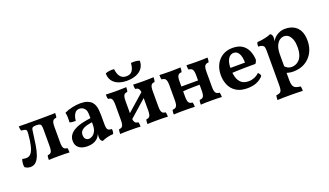

<svg xmlns="http://www.w3.org/2000/svg" viewBox="-82 -1286 3632 2122"><g transform="rotate(-20 1734.0 -225.5)"><path d="M78 7Q57 7 39 0Q21 -7 12 -16Q7 -36 10 -63.5Q13 -91 20 -108Q31 -105 44.5 -103.5Q58 -102 66 -102Q102 -102 124 -130Q146 -158 158.5 -211.5Q171 -265 177 -339Q180 -368 177.5 -381.5Q175 -395 161 -399.5Q147 -404 115 -407Q111 -419 109.5 -432.5Q108 -446 108 -460Q137 -459 187 -458.5Q237 -458 319 -458Q382 -458 424 -458.5Q466 -459 493 -459.5Q520 -460 536 -461Q536 -444 535 -431Q534 -418 529 -407Q501 -407 488.5 -389Q476 -371 476 -320V-138Q476 -87 488.5 -69Q501 -51 529 -51Q534 -40 535 -27.5Q536 -15 536 3Q514 1 481.5 0.5Q449 0 415 0Q380 0 347.5 0.5Q315 1 293 3Q293 -15 294 -27.5Q295 -40 300 -51Q328 -51 340.5 -69Q353 -87 353 -138V-334Q353 -363 349 -378.5Q345 -394 332 -399.5Q319 -405 292 -405Q265 -405 253 -399.5Q241 -394 237.5 -378.5Q234 -363 231 -334Q222 -261 212 -199Q202 -137 185.5 -90.5Q169 -44 143 -18.5Q117 7 78 7Z M926 9Q911 3 904 -10.5Q897 -24 897 -49Q897 -60 899 -75Q901 -90 905 -103L908 -105Q902 -83 890 -62.5Q878 -42 861 -28Q842 -12 814 -2.5Q786 7 749 7Q683 7 647.5 -22Q612 -51 612 -103Q612 -141 630 -168.5Q648 -196 678 -215Q708 -234 743.5 -245.5Q779 -257 815.5 -263.5Q852 -270 883 -275Q883 -309 881.5 -329.5Q880 -350 875.5 -363.5Q871 -377 861 -387Q850 -401 835 -407.5Q820 -414 803 -414Q773 -414 755.5 -396Q738 -378 730 -351.5Q722 -325 720 -301Q701 -301 682 -302.5Q663 -304 650 -309Q652 -336 651 -367Q650 -398 644 -425Q686 -445 737 -456Q788 -467 832 -467Q882 -467 913.5 -455Q945 -443 962 -425Q985 -402 995 -363.5Q1005 -325 1005 -256V-160Q1005 -130 1009.5 -112.5Q1014 -95 1026.5 -88Q1039 -81 1065 -80Q1067 -66 1065.5 -51Q1064 -36 1058 -23Q1026 -22 990.5 -13.5Q955 -5 926 9ZM790 -65Q811 -65 832.5 -79Q854 -93 868.5 -121.5Q883 -150 883 -195V-226Q855 -222 828.5 -215.5Q802 -209 781.5 -198.5Q761 -188 749 -171Q737 -154 737 -127Q737 -95 753 -80Q769 -65 790 -65Z M1453 3Q1453 -15 1454 -27.5Q1455 -40 1460 -51Q1487 -51 1499.5 -69Q1512 -87 1512 -138V-320Q1512 -371 1499.5 -389Q1487 -407 1460 -407Q1455 -418 1454 -431Q1453 -444 1453 -461Q1474 -460 1505.5 -459Q1537 -458 1571 -458Q1606 -458 1638.5 -459Q1671 -460 1693 -461Q1693 -444 1691.5 -431Q1690 -418 1686 -407Q1658 -407 1645 -389Q1632 -371 1632 -320V-138Q1632 -87 1645 -69Q1658 -51 1686 -51Q1690 -40 1691.5 -27.5Q1693 -15 1693 3Q1671 1 1638.5 0.5Q1606 0 1571 0Q1537 0 1505.5 0.5Q1474 1 1453 3ZM1132 3Q1132 -15 1133 -27.5Q1134 -40 1139 -51Q1167 -51 1179.5 -69Q1192 -87 1192 -138V-320Q1192 -371 1179.5 -389Q1167 -407 1139 -407Q1134 -418 1133 -431Q1132 -444 1132 -461Q1154 -460 1186.5 -459Q1219 -458 1254 -458Q1287 -458 1318.5 -459Q1350 -460 1372 -461Q1372 -444 1370.5 -431Q1369 -418 1365 -407Q1338 -407 1325 -389Q1312 -371 1312 -320V-138Q1312 -87 1325 -69Q1338 -51 1365 -51Q1369 -40 1370.5 -27.5Q1372 -15 1372 3Q1350 1 1318.5 0.5Q1287 0 1254 0Q1219 0 1186.5 0.5Q1154 1 1132 3ZM1288 -84V-156L1537 -375V-304ZM1406 -524Q1349 -524 1305 -541.5Q1261 -559 1236 -594Q1211 -629 1211 -681Q1232 -690 1259 -693.5Q1286 -697 1313 -694Q1321 -632 1346 -602.5Q1371 -573 1416 -573Q1462 -573 1485 -602.5Q1508 -632 1512 -694Q1538 -697 1566 -695Q1594 -693 1613 -684Q1613 -632 1586 -596Q1559 -560 1512 -542Q1465 -524 1406 -524Z M2080 3Q2080 -15 2081 -27.5Q2082 -40 2087 -51Q2116 -51 2129.5 -69Q2143 -87 2143 -138V-320Q2143 -371 2129.5 -389Q2116 -407 2087 -407Q2082 -418 2081 -431Q2080 -444 2080 -461Q2102 -460 2134.5 -459Q2167 -458 2202 -458Q2238 -458 2272 -459Q2306 -460 2328 -461Q2328 -444 2326.5 -431Q2325 -418 2321 -407Q2291 -407 2277 -389Q2263 -371 2263 -320V-138Q2263 -87 2277 -69Q2291 -51 2321 -51Q2325 -40 2326.5 -27.5Q2328 -15 2328 3Q2306 1 2272 0.5Q2238 0 2202 0Q2167 0 2134.5 0.5Q2102 1 2080 3ZM1762 3Q1762 -15 1763 -27.5Q1764 -40 1769 -51Q1799 -51 1813 -69Q1827 -87 1827 -138V-320Q1827 -371 1813 -389Q1799 -407 1769 -407Q1764 -418 1763 -431Q1762 -444 1762 -461Q1785 -460 1818.5 -459Q1852 -458 1888 -458Q1923 -458 1955.5 -459Q1988 -460 2010 -461Q2010 -444 2008.5 -431Q2007 -418 2003 -407Q1974 -407 1960.5 -389Q1947 -371 1947 -320V-138Q1947 -87 1960.5 -69Q1974 -51 2003 -51Q2007 -40 2008.5 -27.5Q2010 -15 2010 3Q1988 1 1955.5 0.5Q1923 0 1888 0Q1852 0 1818.5 0.5Q1785 1 1762 3ZM1942 -202V-259H2147V-209Q2119 -209 2081 -208.5Q2043 -208 2006 -206.5Q1969 -205 1942 -202Z M2628 9Q2549 9 2498.5 -22.5Q2448 -54 2423.5 -108Q2399 -162 2399 -227Q2399 -296 2426 -350Q2453 -404 2503 -435.5Q2553 -467 2621 -467Q2690 -467 2733 -439.5Q2776 -412 2797.5 -364Q2819 -316 2822 -256Q2816 -231 2801 -214Q2779 -214 2743.5 -214Q2708 -214 2666 -213.5Q2624 -213 2580.5 -211Q2537 -209 2498 -207V-267H2698Q2698 -334 2677 -372.5Q2656 -411 2616 -411Q2592 -411 2571.5 -395.5Q2551 -380 2538.5 -345.5Q2526 -311 2526 -252Q2526 -201 2538.5 -157Q2551 -113 2582 -86Q2613 -59 2668 -59Q2702 -59 2735 -72.5Q2768 -86 2792 -110Q2801 -105 2809 -92Q2817 -79 2817 -67Q2781 -27 2734.5 -9Q2688 9 2628 9Z M2894 245Q2894 227 2895.5 214Q2897 201 2900 191Q2927 189 2942 181Q2957 173 2962.5 153Q2968 133 2968 96V-307Q2968 -334 2963.5 -350Q2959 -366 2943.5 -374Q2928 -382 2895 -384Q2895 -398 2897 -410.5Q2899 -423 2905 -433Q2950 -435 2995.5 -445Q3041 -455 3065 -467Q3076 -463 3083.5 -451.5Q3091 -440 3091 -417Q3091 -399 3085 -380Q3079 -361 3069 -332L3091 -312V79Q3091 122 3100 145.5Q3109 169 3130.5 178.5Q3152 188 3186 191Q3190 201 3191 215Q3192 229 3192 245Q3176 244 3152.5 243.5Q3129 243 3102.5 242.5Q3076 242 3049 242Q3008 242 2963.5 242.5Q2919 243 2894 245ZM3167 9Q3143 9 3123 5Q3103 1 3079 -6V-93Q3097 -71 3118 -58Q3139 -45 3171 -45Q3190 -45 3212.5 -53Q3235 -61 3256 -81Q3277 -101 3290 -138Q3303 -175 3303 -233Q3303 -280 3291 -315.5Q3279 -351 3256.5 -372Q3234 -393 3202 -393Q3175 -393 3149.5 -375.5Q3124 -358 3107.5 -319Q3091 -280 3091 -215L3055 -319Q3070 -355 3082.5 -374.5Q3095 -394 3104 -404Q3115 -418 3134.5 -432.5Q3154 -447 3180.5 -457Q3207 -467 3239 -467Q3297 -467 3340 -444.5Q3383 -422 3407 -376Q3431 -330 3431 -258Q3431 -181 3398 -120.5Q3365 -60 3306 -25.5Q3247 9 3167 9Z"/></g></svg>

Font: Vollkorn SemiBold
Style: Regular
Weight: 600
Designer: Friedrich Althausen
Foundry: Friedrich Althausen
Version: Version 5.000